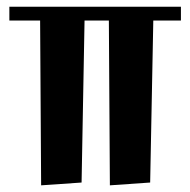

<svg xmlns="http://www.w3.org/2000/svg" viewBox="-20 -539 564 570"><path d="M517.1 -478H435.1L425.8 2.9L306.2 11.2L303.2 -478H231L222.2 2.9L102.1 11.2L99.1 -478H7.8V-519H517.1Z"/></svg>

Font: Original Surfer
Style: Regular
Weight: 400
Designer: Astigmatic (AOETI)
Foundry: Astigmatic (AOETI)
Version: Version 1.001